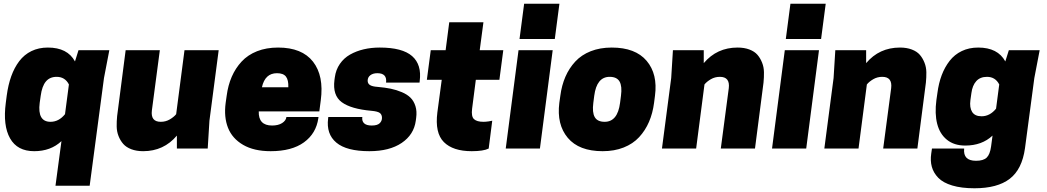

<svg xmlns="http://www.w3.org/2000/svg" viewBox="-20 -800 5638 1034"><path d="M278.8 200.2 311 -40Q253.4 14.2 164.1 14.2Q73.2 14.2 34.2 -54.9Q-4.9 -124 11.2 -246.1L16.1 -284.2Q23.9 -342.8 40.5 -389.2Q57.1 -435.5 83.7 -470.7Q110.4 -505.9 149.4 -524.9Q188.5 -543.9 237.8 -543.9Q343.3 -543.9 383.8 -469.2L402.8 -529.8H568.8L540 -379.9L462.9 200.2ZM330.1 -185.1 351.1 -345.2Q330.1 -386.2 285.2 -386.2Q248 -386.2 227.1 -361.1Q206.1 -335.9 199.2 -284.2L193.8 -246.1Q180.7 -144 252 -144Q296.9 -144 330.1 -185.1Z M656.7 -529.8H840.8L797.9 -205.1Q790.5 -144 845.7 -144Q872.6 -144 894.5 -157Q916.5 -169.9 928.7 -185.1L973.6 -529.8H1157.7L1107.9 -149.9L1098.6 0H932.6V-69.8Q861.8 14.2 751 14.2Q714.8 14.2 687.3 3.7Q659.7 -6.8 643.8 -24.9Q627.9 -43 618.4 -67.1Q608.9 -91.3 608.4 -118.7Q607.9 -146 610.8 -174.8Z M1699.7 -200.2H1373.5Q1371.1 -124 1445.3 -124Q1478.5 -124 1499.3 -137.2Q1520 -150.4 1522.5 -169.9H1695.3L1694.3 -163.1Q1682.6 -81.1 1616.9 -33.4Q1551.3 14.2 1437.5 14.2Q1347.7 14.2 1289.1 -20Q1230.5 -54.2 1207.8 -112.1Q1185.1 -169.9 1195.3 -246.1L1200.7 -284.2Q1208 -340.3 1228 -386.5Q1248 -432.6 1281.2 -468.5Q1314.5 -504.4 1364.5 -524.2Q1414.6 -543.9 1477.5 -543.9Q1606.4 -543.9 1665.8 -467.8Q1725.1 -391.6 1707.5 -259.8ZM1471.7 -405.8Q1407.2 -405.8 1390.6 -330.1H1532.7Q1534.2 -369.1 1520 -387.5Q1505.9 -405.8 1471.7 -405.8Z M1981.9 -124Q2011.7 -124 2024.4 -136Q2037.1 -147.9 2037.1 -165Q2037.1 -183.1 2025.4 -191.7Q2013.7 -200.2 1981.9 -203.1Q1870.1 -212.9 1820.3 -249.8Q1770.5 -286.6 1781.2 -369.1L1783.2 -383.8Q1788.6 -424.3 1810.3 -455.8Q1832 -487.3 1865.2 -506.1Q1898.4 -524.9 1938.7 -534.4Q1979 -543.9 2024.9 -543.9Q2147 -543.9 2199.5 -497.8Q2252 -451.7 2240.2 -362.8L2239.3 -355H2059.1Q2065.4 -405.8 2012.2 -405.8Q1988.8 -405.8 1974.4 -394.8Q1960 -383.8 1960 -365.2Q1960 -350.1 1972.4 -342Q1984.9 -334 2014.2 -332Q2053.7 -328.6 2084.5 -322.3Q2115.2 -315.9 2144 -303.7Q2172.9 -291.5 2190.7 -273.9Q2208.5 -256.3 2217.3 -228.5Q2226.1 -200.7 2221.2 -165L2219.2 -149.9Q2209 -74.7 2143.3 -30.3Q2077.6 14.2 1969.2 14.2Q1846.2 14.2 1791.3 -32Q1736.3 -78.1 1747.1 -162.1L1748 -169.9H1931.2Q1928.2 -147.9 1940.9 -136Q1953.6 -124 1981.9 -124Z M2563.5 -529.8H2690.4L2669.4 -370.1H2542.5L2522.5 -214.8Q2517.1 -172.9 2532.7 -158.4Q2548.3 -144 2583.5 -144Q2594.7 -144 2610.8 -146.2Q2627 -148.4 2630.9 -149.9L2611.8 0Q2583.5 14.2 2520.5 14.2Q2419.4 14.2 2370.4 -34.9Q2321.3 -84 2335.4 -194.8L2358.9 -370.1H2278.8L2299.8 -529.8H2379.9L2399.4 -680.2H2583.5Z M2703.6 0 2772.5 -529.8H2956.5L2887.7 0ZM2992.7 -779.8 2967.8 -589.8H2777.8L2802.7 -779.8Z M3507.3 -284.2 3502.4 -246.1Q3495.1 -189.9 3475.1 -143.6Q3455.1 -97.2 3421.9 -61.3Q3388.7 -25.4 3338.6 -5.6Q3288.6 14.2 3225.6 14.2Q3098.1 14.2 3037.8 -57.6Q2977.5 -129.4 2992.2 -246.1L2997.6 -284.2Q3004.9 -340.3 3024.9 -386.5Q3044.9 -432.6 3078.1 -468.5Q3111.3 -504.4 3161.4 -524.2Q3211.4 -543.9 3274.4 -543.9Q3401.9 -543.9 3462.4 -472.4Q3522.9 -400.9 3507.3 -284.2ZM3180.2 -284.2 3175.3 -246.1Q3168.5 -194.8 3182.9 -169.4Q3197.3 -144 3236.3 -144Q3306.2 -144 3319.3 -246.1L3324.2 -284.2Q3331.1 -335.4 3316.7 -360.8Q3302.2 -386.2 3263.2 -386.2Q3193.4 -386.2 3180.2 -284.2Z M4045.9 0H3861.8L3904.8 -325.2Q3912.1 -386.2 3856.9 -386.2Q3830.1 -386.2 3808.1 -373.3Q3786.1 -360.4 3773.9 -345.2L3729 0H3544.9L3594.7 -379.9L3604 -529.8H3770V-460Q3840.8 -543.9 3952.1 -543.9Q3988.3 -543.9 4015.9 -533.4Q4043.5 -522.9 4059.1 -504.9Q4074.7 -486.8 4084.2 -462.6Q4093.8 -438.5 4094.2 -411.1Q4094.7 -383.8 4091.8 -355Z M4137.7 0 4206.5 -529.8H4390.6L4321.8 0ZM4426.8 -779.8 4401.9 -589.8H4211.9L4236.8 -779.8Z M4920.4 0H4736.3L4779.3 -325.2Q4786.6 -386.2 4731.4 -386.2Q4704.6 -386.2 4682.6 -373.3Q4660.6 -360.4 4648.4 -345.2L4603.5 0H4419.4L4469.2 -379.9L4478.5 -529.8H4644.5V-460Q4715.3 -543.9 4826.7 -543.9Q4862.8 -543.9 4890.4 -533.4Q4918 -522.9 4933.6 -504.9Q4949.2 -486.8 4958.7 -462.6Q4968.3 -438.5 4968.8 -411.1Q4969.2 -383.8 4966.3 -355Z M5317.4 -11.2 5325.2 -69.8Q5268.1 -16.1 5178.2 -16.1Q5118.2 -16.1 5079.6 -47.4Q5041 -78.6 5027.1 -133.3Q5013.2 -188 5022.9 -261.2L5028.3 -298.8Q5035.2 -352.1 5051.5 -395.3Q5067.9 -438.5 5094.2 -472.4Q5120.6 -506.3 5159.7 -525.1Q5198.7 -543.9 5248 -543.9Q5353.5 -543.9 5394 -469.2L5413.1 -529.8H5579.1L5550.3 -379.9L5500 -2Q5484.4 111.8 5418 162.8Q5351.6 213.9 5228 213.9Q5157.7 213.9 5108.2 199Q5058.6 184.1 5033 157.5Q5007.3 130.9 4998.3 98.4Q4989.3 65.9 4995.1 26.9L4999 0H5172.4Q5165.5 65.9 5236.3 65.9Q5275.9 65.9 5293.7 48.8Q5311.5 31.7 5317.4 -11.2ZM5344.2 -214.8 5361.3 -345.2Q5340.3 -386.2 5295.4 -386.2Q5258.8 -386.2 5237.8 -363.3Q5216.8 -340.3 5211.4 -298.8L5206.1 -261.2Q5200.7 -220.7 5215.3 -197.3Q5230 -173.8 5266.1 -173.8Q5311 -173.8 5344.2 -214.8Z"/></svg>

Font: Cooper Hewitt
Style: Heavy Italic
Weight: 714
Designer: Village Type and Design LLC
Foundry: Cooper Hewitt Smithsonian Design Museum
Version: 1.000